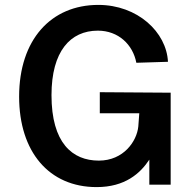

<svg xmlns="http://www.w3.org/2000/svg" viewBox="-20 -753 794 783"><path d="M374 10C490 10 552 -46 589 -102V0H676V-375L387 -377V-291H548L544 -237C538 -177 484 -98 383 -98C275 -98 190 -170 190 -365C190 -544 267 -628 379 -628C463 -628 522 -571 536 -497L665 -501C659 -622 541 -733 381 -733C188 -733 58 -591 58 -359C58 -134 180 10 374 10Z"/></svg>

Font: United Sans SemiBold
Style: Regular
Weight: 600
Designer: Pablo Impallari, Rodrigo Fuenzalida (Modified by Dan O. Williams)
Version: Version 1.000;PS 001.000;hotconv 1.0.88;makeotf.lib2.5.64775